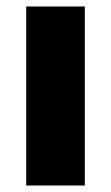

<svg xmlns="http://www.w3.org/2000/svg" viewBox="-20 -573 343 593"><path d="M242 0H61V-553H242Z"/></svg>

Font: Noto Sans Myanmar UI SemiCondensed Black
Style: Regular
Weight: 900
Width: 4
Designer: Monotype Design Team
Foundry: Monotype Imaging Inc.
Version: Version 2.103; ttfautohint (v1.8.4.7-5d5b)